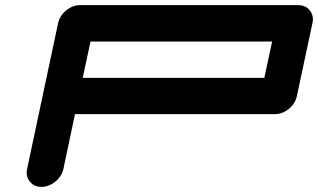

<svg xmlns="http://www.w3.org/2000/svg" viewBox="-20 -729 1241 749"><path d="M1011.2 -425.3 1041.5 -566.9H333L302.7 -425.3ZM1138.2 -354.5Q1132.3 -325.2 1106.9 -304.4Q1081.5 -283.7 1051.8 -283.7H272.5L227.5 -70.8Q221.2 -41.5 196 -20.8Q170.9 0 141.6 0Q112.3 0 96.2 -21Q84 -35.6 84 -55.2Q84 -62.5 85.9 -70.8L206.5 -638.2Q212.9 -667.5 238 -688.2Q263.2 -709 292.5 -709H1142.6Q1172.4 -709 1188.5 -688.5Q1200.7 -673.3 1200.7 -653.8Q1200.7 -646.5 1198.7 -638.2Z"/></svg>

Font: Robtronika
Style: Italic
Weight: 400
Italic angle: -12°
Designer: GGBot
Version: 1.00